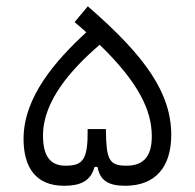

<svg xmlns="http://www.w3.org/2000/svg" viewBox="-20 -595 626 617"><path d="M186 2C237.8 2 271.5 -12.7 283.7 -58.6H293.5C300.8 -16.6 326.2 2 382.3 2C480 2 530.3 -59.1 530.3 -161.1C530.3 -293.5 450.7 -411.6 262.2 -574.7L219.7 -523.9C232.9 -512.7 245.6 -502 257.3 -491.2C159.7 -401.4 55.7 -283.7 55.7 -148.9C55.7 -57.6 94.7 2 186 2ZM300.3 -451.2C427.2 -328.1 466.8 -239.7 467.8 -159.7C468.8 -83.5 433.1 -62.5 385.7 -62.5C329.1 -62.5 321.3 -84 320.3 -180.2H261.7C262.7 -82 247.1 -62.5 190.4 -62.5C143.1 -62.5 118.2 -91.3 118.2 -159.7C118.2 -270.5 208.5 -372.1 300.3 -451.2Z"/></svg>

Font: Cascadia Code Light
Style: Regular
Weight: 300
Monospace: yes
Designer: Aaron Bell
Foundry: Saja Typeworks
Version: Version 2404.023